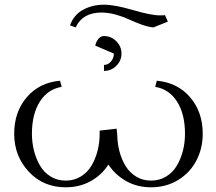

<svg xmlns="http://www.w3.org/2000/svg" viewBox="-20 -798 929 825"><path d="M41 -223.1Q41 -316.9 94.7 -379.9Q148.4 -442.9 237.8 -451.2L245.1 -424.8Q185.5 -415 151.4 -361.6Q117.2 -308.1 117.2 -223.1Q117.2 -185.1 126.2 -149.9Q135.3 -114.7 152.3 -85.7Q169.4 -56.6 198 -39.3Q226.6 -22 262.2 -22Q298.3 -22 326.9 -39.3Q355.5 -56.6 372.8 -85.7Q390.1 -114.7 399.2 -149.9Q408.2 -185.1 408.2 -223.1V-236.8L481 -245.1L483.9 -219.2Q484.4 -181.6 493.4 -147.2Q502.4 -112.8 519.8 -84.5Q537.1 -56.2 565.2 -39.1Q593.3 -22 628.9 -22Q665 -22 693.6 -39.3Q722.2 -56.6 739.5 -85.7Q756.8 -114.7 765.9 -149.9Q774.9 -185.1 774.9 -223.1Q774.9 -308.1 740.7 -361.6Q706.5 -415 647 -424.8L653.8 -451.2Q743.2 -442.9 797.1 -379.9Q851.1 -316.9 851.1 -223.1Q851.1 -160.2 823.7 -107.9Q796.4 -55.7 745.1 -24.4Q693.8 6.8 628.9 6.8Q570.3 6.8 523.2 -19.3Q476.1 -45.4 445.8 -90.8Q416.5 -45.4 369.1 -19.3Q321.8 6.8 262.2 6.8Q166 6.8 103.5 -60.3Q41 -127.4 41 -223.1ZM280.8 -689Q297.4 -734.9 337.4 -756.3Q377.4 -777.8 426.8 -777.8Q472.7 -777.8 550.8 -754.9Q628.9 -731.9 668 -731.9Q683.1 -731.9 689 -732.9L701.2 -705.1L639.2 -680.2Q616.7 -682.1 587.6 -692.6Q558.6 -703.1 534.9 -714.4Q511.2 -725.6 478.8 -734.9Q446.3 -744.1 416 -744.1Q334.5 -744.1 305.2 -680.2ZM389.2 -602.1Q393.1 -619.6 403.1 -631.3Q413.1 -643.1 426.8 -643.1Q457.5 -643.1 479.7 -620.8Q502 -598.6 502 -567.9Q502 -537.1 479.7 -515.1Q457.5 -493.2 426.8 -493.2V-519Q444.3 -519 456.8 -533.7Q469.2 -548.3 469.2 -567.9Z"/></svg>

Font: Dihjauti
Style: Regular
Weight: 400
Designer: T. Christopher White
Version: Version 3.0.0